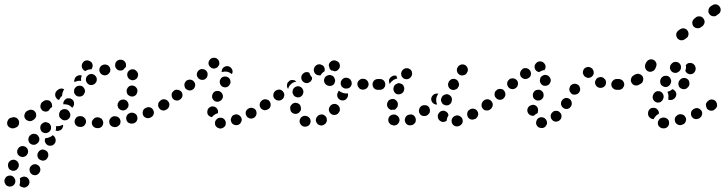

<svg xmlns="http://www.w3.org/2000/svg" viewBox="-42 -561 3349 887"><path d="M48 294Q48 294 48 295Q48 295 48 295Q51 299 56 302Q60 304 65 305Q70 306 75 305Q80 303 84 300Q92 294 94 283Q95 273 89 265Q86 261 82 258Q77 256 73 255Q68 254 63 256Q58 257 54 260H53Q52 261 51 262Q50 263 50 264Q51 269 51 275Q51 285 48 294ZM14 252Q4 248 -6 252Q-15 255 -19 265Q-24 274 -20 284Q-20 285 -19 285Q-18 290 -14 294Q-11 297 -6 299Q-1 301 4 301Q9 301 13 299Q23 295 27 286Q31 276 27 266Q27 266 27 266Q23 257 14 252ZM95 228Q97 238 105 244Q109 247 114 248Q119 249 124 248Q129 247 133 244Q137 241 140 237V236Q146 228 144 218Q142 207 133 202Q125 196 115 198Q105 200 99 209H98Q93 218 95 228ZM44 195Q41 185 32 180Q23 175 13 178Q3 181 -2 190L-3 191Q-5 196 -5 201Q-6 205 -4 210Q-3 215 0 219Q3 223 8 225Q17 230 27 227Q37 224 41 215L42 214Q47 205 44 195ZM132 164Q135 174 145 178Q154 183 164 180Q174 176 178 167L179 166Q183 157 180 147Q177 137 167 133Q158 128 148 131Q138 135 134 144L133 145Q129 154 132 164ZM87 146Q88 141 88 136Q87 131 85 127Q82 122 78 119Q70 113 60 114Q50 115 43 123V124Q40 128 38 132Q37 137 37 142Q38 147 40 152Q43 156 47 159Q55 165 65 164Q75 163 82 155V154Q85 151 87 146ZM214 79Q217 89 213 98L212 99Q208 108 198 111Q188 114 179 110Q170 105 166 95Q163 86 168 77Q168 77 168 77Q178 77 187 73Q195 70 201 64Q201 64 201 64Q202 64 202 64Q211 69 214 79ZM138 92Q140 87 140 82Q140 77 138 73Q136 68 132 64Q125 57 114 57Q104 57 97 65H96Q89 73 89 83Q89 93 96 101Q104 108 114 108Q124 108 132 100Q136 96 138 92ZM194 29Q194 18 187 11Q184 7 179 6Q175 4 170 3Q165 3 160 5Q155 7 152 11H151Q144 18 144 29Q144 39 151 47Q154 50 159 52Q163 54 168 54Q173 54 178 52Q183 50 186 47L187 46Q194 39 194 29ZM215 42Q219 44 224 44Q228 44 232 42Q237 41 241 38Q245 34 247 30V29Q249 26 249 23Q250 20 250 17Q248 16 247 16Q245 17 242 18Q234 22 224 22Q220 22 216 22Q217 25 217 29Q217 36 215 42ZM44 17Q48 7 45 -3Q44 -7 40 -11Q37 -15 33 -17Q28 -19 23 -20Q18 -20 14 -18L8 -17Q-2 -14 -6 -4Q-11 5 -8 15Q-5 25 5 29Q14 34 24 31L29 29Q39 26 44 17ZM428 24Q435 16 435 6Q435 1 433 -3Q431 -8 428 -12Q424 -15 419 -17Q415 -19 410 -19H407Q397 -19 390 -11Q382 -4 382 7Q383 11 384 16Q386 21 390 24Q393 28 398 29Q403 31 408 31H410Q421 31 428 24ZM502 23Q506 20 509 17Q513 13 514 8Q515 3 515 -2Q514 -7 512 -11Q509 -16 505 -19Q501 -22 497 -23Q492 -24 487 -24H484Q474 -22 468 -14Q461 -6 463 4Q463 9 466 14Q468 18 472 21Q476 24 481 25Q485 27 490 26H493Q498 25 502 23ZM336 25Q340 24 345 21Q349 18 351 14Q354 10 355 5Q357 -5 351 -13Q345 -22 335 -24H332Q327 -25 322 -24Q317 -23 313 -20Q309 -17 307 -13Q304 -9 303 -4Q301 6 307 15Q313 23 323 25H326Q331 26 336 25ZM590 -3Q595 -12 592 -22Q591 -27 588 -31Q585 -35 580 -37Q576 -40 571 -40Q566 -41 561 -40L559 -39Q549 -36 544 -27Q539 -18 542 -8Q543 -3 546 1Q549 5 553 7Q558 9 563 10Q568 11 572 9H575Q585 6 590 -3ZM119 -13Q123 -17 124 -21Q126 -26 125 -31Q125 -36 123 -40Q118 -50 108 -53Q98 -56 89 -51L84 -49Q75 -44 72 -34Q68 -24 73 -15Q78 -6 88 -3Q98 1 107 -4L112 -7Q116 -9 119 -13ZM248 -7Q252 -5 257 -5Q262 -5 267 -7Q272 -9 275 -12Q279 -16 281 -20Q283 -25 283 -30Q283 -35 281 -39Q279 -44 276 -48Q275 -48 275 -49Q271 -52 267 -55Q262 -57 257 -57Q252 -57 248 -56Q243 -54 239 -51Q232 -44 231 -33Q230 -23 237 -15Q239 -14 240 -13Q243 -9 248 -7ZM661 -23Q665 -26 667 -31Q669 -36 669 -41Q669 -46 667 -50Q663 -60 654 -64Q644 -68 635 -64L632 -63Q628 -61 624 -58Q621 -55 619 -50Q617 -45 617 -40Q617 -35 618 -31Q622 -21 632 -17Q641 -13 651 -17L653 -18Q658 -20 661 -23ZM189 -58V-59Q193 -63 198 -66Q198 -66 198 -67Q198 -68 199 -69Q199 -74 198 -79Q197 -84 194 -88Q189 -97 178 -98Q168 -100 160 -94L155 -91Q151 -88 148 -84Q146 -80 145 -75Q144 -70 145 -65Q146 -60 149 -56Q154 -48 164 -46Q173 -44 182 -49Q185 -54 189 -58ZM736 -63Q739 -68 740 -72Q740 -77 739 -82Q738 -87 736 -91Q730 -100 720 -102Q709 -103 701 -98L699 -96Q695 -93 692 -89Q689 -85 689 -80Q688 -75 689 -70Q690 -66 693 -62Q698 -53 709 -51Q719 -49 727 -55L729 -56Q733 -59 736 -63ZM502 -83Q501 -78 501 -73Q502 -69 504 -64Q506 -60 510 -57Q518 -50 529 -51Q539 -52 545 -60L546 -61Q549 -64 551 -69Q552 -74 552 -79Q551 -84 549 -88Q546 -93 543 -96Q535 -102 524 -101Q514 -100 507 -92Q504 -88 502 -83ZM256 -98 257 -99Q260 -102 264 -105Q269 -107 274 -107Q279 -107 284 -106Q288 -104 292 -101Q300 -94 300 -84Q301 -73 294 -66V-65Q293 -64 293 -64Q292 -64 292 -63Q292 -63 292 -63Q292 -63 292 -63L291 -64Q285 -70 277 -75Q268 -79 259 -79Q254 -80 250 -79Q250 -84 251 -89Q253 -94 256 -98ZM213 -125Q213 -135 221 -142L225 -146Q229 -149 234 -151Q238 -152 243 -152Q246 -152 249 -151Q252 -150 255 -148Q252 -145 250 -141V-140Q246 -132 245 -123Q245 -121 245 -118Q242 -116 240 -114L239 -113Q234 -107 231 -99Q227 -100 224 -102Q221 -104 219 -107Q212 -115 213 -125ZM349 -132Q351 -137 351 -142Q350 -146 348 -151Q346 -155 342 -159Q335 -166 324 -165Q314 -165 307 -157L306 -156Q303 -153 301 -148Q300 -143 300 -138Q300 -133 302 -129Q305 -124 308 -121Q316 -114 326 -115Q337 -115 344 -123Q347 -127 349 -132ZM543 -140Q543 -135 545 -130Q547 -125 550 -122Q554 -119 559 -117Q568 -113 578 -117Q587 -121 591 -131V-132Q593 -136 593 -141Q593 -146 591 -151Q589 -155 585 -159Q582 -162 577 -164Q568 -168 558 -164Q549 -160 545 -150L544 -149Q543 -145 543 -140ZM403 -183Q405 -187 405 -192Q406 -197 404 -202Q403 -206 399 -210Q393 -218 382 -219Q372 -220 364 -213L363 -212Q360 -209 357 -205Q355 -200 355 -195Q354 -190 356 -186Q357 -181 361 -177Q367 -169 378 -168Q388 -168 396 -174L397 -175Q400 -178 403 -183ZM305 -183Q303 -182 302 -181Q301 -186 301 -190Q302 -195 304 -199V-200Q309 -208 318 -212Q327 -215 336 -212Q333 -205 332 -197Q332 -192 333 -187Q328 -188 323 -188Q313 -187 305 -183ZM552 -199Q555 -195 560 -193Q564 -191 569 -190Q574 -190 579 -192Q589 -195 593 -204Q598 -213 595 -223L594 -224Q593 -229 589 -232Q586 -236 582 -238Q577 -241 572 -241Q567 -241 563 -240Q553 -236 548 -227Q544 -218 547 -208V-207Q549 -203 552 -199ZM462 -223Q465 -226 467 -231Q468 -236 468 -241Q467 -246 465 -250Q460 -259 450 -262Q440 -265 431 -260H430Q421 -255 418 -245Q415 -235 420 -226Q425 -217 435 -214Q445 -211 454 -216H455Q459 -219 462 -223ZM337 -249Q334 -258 338 -268H339Q343 -278 353 -281Q363 -284 372 -279Q382 -275 385 -265Q388 -255 383 -246V-245Q382 -244 382 -243Q381 -242 381 -241Q373 -241 365 -239Q358 -237 353 -233Q352 -233 351 -233Q350 -234 349 -234Q340 -239 337 -249ZM515 -235H514Q509 -235 504 -237Q500 -239 496 -243Q493 -247 491 -251Q489 -256 490 -261Q490 -271 497 -278Q505 -286 515 -285H516Q526 -285 533 -278Q541 -270 540 -260Q540 -258 540 -255Q539 -253 539 -251Q533 -246 529 -240Q526 -237 522 -236Q519 -235 515 -235Z M984 31Q989 30 993 26Q997 23 999 19Q1001 14 1001 9Q1002 -1 995 -9Q988 -17 978 -17Q967 -18 960 -11Q952 -4 951 6Q951 11 952 16Q954 21 957 24Q961 28 965 30Q970 32 975 33Q980 33 984 31ZM1066 11Q1070 7 1072 3Q1074 -2 1075 -7Q1075 -12 1073 -16Q1069 -26 1060 -30Q1051 -35 1041 -31Q1036 -30 1032 -26Q1029 -23 1027 -18Q1025 -14 1024 -9Q1024 -4 1026 1Q1029 11 1039 15Q1048 19 1058 16Q1063 14 1066 11ZM1130 -16Q1134 -18 1137 -22Q1141 -26 1142 -31Q1144 -35 1143 -40Q1143 -45 1141 -50Q1136 -59 1126 -62Q1116 -65 1107 -60Q1098 -56 1094 -46Q1091 -36 1096 -27Q1098 -22 1102 -19Q1106 -16 1111 -14Q1115 -13 1120 -13Q1125 -14 1130 -16ZM928 -23Q924 -25 920 -29Q917 -33 916 -38Q915 -43 916 -48Q917 -58 925 -64Q933 -71 944 -69Q949 -69 953 -66Q957 -64 960 -60Q963 -56 965 -51Q966 -46 965 -41Q965 -40 965 -40Q965 -39 965 -38Q963 -38 961 -37Q952 -34 945 -28Q940 -24 937 -20Q937 -20 937 -20Q937 -20 937 -20Q932 -20 928 -23ZM1204 -64Q1207 -68 1208 -73Q1208 -78 1207 -83Q1206 -87 1203 -92Q1197 -100 1187 -102Q1177 -103 1168 -97Q1164 -94 1162 -90Q1159 -86 1158 -81Q1157 -76 1158 -71Q1160 -66 1162 -62Q1169 -54 1179 -52Q1189 -51 1197 -57Q1202 -60 1204 -64ZM740 -73Q742 -83 736 -91Q730 -100 720 -102Q709 -104 701 -98Q697 -95 694 -91Q691 -86 690 -81Q690 -77 691 -72Q692 -67 694 -63Q697 -59 701 -56Q706 -53 711 -52Q715 -52 720 -53Q725 -54 729 -56V-57Q738 -62 740 -73ZM939 -107Q943 -98 952 -93Q957 -91 962 -91Q967 -91 972 -93Q976 -95 980 -98Q983 -101 985 -106H986Q990 -116 986 -125Q982 -135 973 -139Q968 -141 963 -141Q958 -141 954 -140Q949 -138 945 -134Q942 -131 940 -126Q936 -117 939 -107ZM801 -118Q802 -129 796 -137Q793 -141 788 -143Q784 -146 779 -146Q774 -147 769 -146Q765 -145 761 -142V-141Q752 -135 751 -125Q750 -115 756 -106Q759 -102 763 -100Q767 -97 772 -97Q777 -96 782 -97Q787 -99 791 -102Q799 -108 801 -118ZM857 -157Q859 -161 860 -166Q860 -171 859 -176Q857 -180 854 -184Q851 -188 847 -190Q842 -193 837 -193Q833 -194 828 -192Q823 -191 819 -188Q815 -185 813 -180Q810 -176 810 -171Q809 -166 811 -161Q812 -156 815 -152Q819 -149 823 -146Q827 -144 832 -143Q837 -143 842 -144Q847 -146 851 -149Q855 -152 857 -157ZM974 -177Q976 -167 985 -161Q994 -156 1004 -158Q1014 -161 1019 -170Q1025 -179 1022 -189Q1020 -199 1011 -204Q1002 -209 992 -207Q982 -205 977 -196Q971 -187 974 -177ZM917 -216Q918 -226 911 -234Q904 -241 894 -242Q884 -243 876 -236Q868 -229 867 -218Q867 -208 874 -200Q880 -193 891 -192Q901 -191 909 -198Q917 -205 917 -216ZM993 -251Q1002 -257 1012 -255Q1022 -253 1028 -244Q1034 -236 1032 -226Q1031 -224 1031 -222Q1030 -220 1029 -219Q1026 -221 1023 -223Q1015 -228 1006 -230Q996 -231 987 -229Q985 -228 982 -228Q982 -230 982 -232Q982 -234 983 -236Q985 -246 993 -251ZM957 -247Q953 -245 948 -244Q943 -244 938 -246Q933 -247 930 -251Q922 -258 921 -268Q921 -278 928 -286Q935 -294 945 -294Q956 -295 963 -288Q967 -285 969 -280Q971 -276 971 -271Q972 -268 971 -265Q971 -262 970 -260Q968 -258 967 -257Q966 -255 965 -253Q962 -249 957 -247Z M1378 22Q1388 18 1391 9Q1393 4 1393 -1Q1393 -6 1391 -11Q1389 -15 1385 -19Q1382 -22 1377 -24Q1377 -24 1376 -24Q1372 -26 1367 -26Q1362 -26 1357 -24Q1353 -22 1349 -19Q1346 -15 1344 -11Q1340 -1 1344 8Q1348 18 1357 22Q1358 22 1359 23Q1369 26 1378 22ZM1462 10Q1465 6 1467 1Q1469 -4 1468 -8Q1468 -13 1466 -18Q1461 -27 1452 -31Q1442 -34 1433 -30L1431 -29Q1427 -27 1424 -23Q1420 -19 1419 -15Q1417 -10 1417 -5Q1417 0 1420 4Q1424 14 1434 17Q1444 21 1453 16L1454 15Q1459 13 1462 10ZM1527 -48Q1529 -53 1528 -58Q1528 -63 1525 -68Q1523 -72 1519 -75Q1511 -82 1501 -81Q1491 -80 1484 -72L1483 -71Q1480 -67 1478 -62Q1477 -57 1477 -52Q1478 -48 1480 -43Q1483 -39 1486 -36Q1494 -29 1505 -30Q1515 -31 1522 -39V-40Q1526 -44 1527 -48ZM1308 -40Q1316 -34 1327 -35Q1332 -36 1336 -38Q1340 -41 1343 -45Q1346 -48 1348 -53Q1349 -58 1348 -63V-64Q1347 -75 1339 -81Q1330 -87 1320 -86Q1315 -85 1311 -83Q1307 -80 1304 -76Q1300 -72 1299 -68Q1298 -63 1299 -58V-57Q1300 -46 1308 -40ZM1208 -73Q1210 -83 1204 -92Q1201 -96 1197 -99Q1193 -101 1188 -102Q1183 -103 1178 -102Q1174 -101 1169 -98V-97Q1160 -92 1158 -81Q1157 -71 1163 -63Q1168 -54 1179 -52Q1189 -51 1197 -57H1198Q1207 -63 1208 -73ZM1268 -109Q1270 -113 1271 -118Q1272 -123 1271 -127Q1270 -132 1267 -136Q1261 -145 1251 -147Q1240 -148 1232 -142H1231Q1223 -136 1221 -125Q1219 -115 1225 -107Q1228 -103 1233 -100Q1237 -97 1242 -97Q1247 -96 1251 -97Q1256 -98 1260 -101L1261 -102Q1265 -104 1268 -109ZM1565 -114V-115Q1566 -119 1566 -122Q1566 -126 1565 -130Q1559 -129 1553 -129L1552 -130Q1543 -130 1535 -135Q1529 -137 1524 -142Q1522 -140 1520 -137Q1519 -134 1518 -131H1517V-130Q1514 -120 1518 -111Q1523 -102 1533 -98Q1537 -97 1542 -97Q1547 -97 1552 -99Q1556 -102 1559 -105Q1563 -109 1564 -114ZM1312 -126Q1316 -116 1326 -113Q1330 -111 1335 -111Q1340 -111 1345 -113Q1349 -116 1353 -119Q1356 -123 1358 -127V-129Q1362 -138 1357 -148Q1353 -157 1343 -161Q1334 -165 1324 -160Q1315 -156 1311 -146V-145Q1307 -135 1312 -126ZM1723 -148Q1727 -150 1731 -153Q1734 -157 1736 -161Q1738 -166 1738 -171Q1738 -181 1731 -189Q1724 -196 1713 -196H1712Q1707 -196 1702 -194Q1698 -192 1694 -189Q1691 -185 1689 -181Q1687 -176 1687 -171Q1687 -166 1689 -161Q1691 -157 1694 -153Q1698 -150 1702 -148Q1707 -146 1712 -146H1713Q1718 -146 1723 -148ZM1653 -154Q1660 -161 1661 -171Q1661 -176 1659 -181Q1657 -186 1654 -189Q1650 -193 1646 -195Q1641 -197 1636 -197H1635Q1625 -198 1617 -190Q1609 -183 1609 -173Q1609 -168 1611 -163Q1613 -159 1616 -155Q1619 -151 1624 -149Q1628 -147 1633 -147H1635Q1645 -147 1653 -154ZM1299 -169Q1306 -177 1315 -181Q1321 -183 1327 -184Q1324 -187 1320 -189Q1317 -191 1313 -191Q1308 -192 1303 -191Q1298 -190 1294 -187V-186Q1285 -180 1284 -170Q1282 -160 1288 -152Q1288 -151 1288 -151Q1289 -151 1289 -150Q1289 -152 1290 -153V-154Q1293 -163 1299 -169ZM1574 -157Q1582 -164 1583 -174Q1583 -179 1582 -184Q1580 -189 1577 -193Q1574 -196 1570 -199Q1565 -201 1560 -202H1559Q1549 -203 1541 -196Q1533 -189 1532 -179Q1531 -174 1533 -169Q1534 -165 1537 -161Q1540 -157 1545 -155Q1549 -152 1554 -152H1556Q1566 -151 1574 -157ZM1494 -167Q1503 -172 1505 -182Q1507 -187 1506 -192Q1505 -197 1503 -201Q1500 -206 1497 -209Q1493 -212 1488 -213L1486 -214Q1477 -216 1468 -211Q1458 -206 1456 -196Q1454 -191 1455 -186Q1456 -181 1458 -177Q1461 -173 1464 -170Q1468 -167 1473 -165H1475Q1485 -162 1494 -167ZM1350 -201Q1350 -191 1358 -184Q1365 -177 1376 -177Q1386 -178 1393 -185L1394 -186Q1397 -190 1399 -194Q1400 -198 1400 -203Q1394 -209 1390 -217Q1388 -221 1387 -225Q1379 -229 1371 -228Q1363 -226 1357 -220L1356 -219Q1349 -211 1350 -201ZM1410 -227Q1406 -236 1409 -246Q1410 -247 1410 -248Q1412 -253 1415 -256Q1419 -260 1423 -262Q1428 -264 1433 -264Q1438 -264 1442 -262Q1452 -259 1456 -250Q1460 -241 1457 -231Q1457 -231 1456 -231Q1448 -226 1442 -218Q1440 -216 1439 -213Q1435 -212 1432 -213Q1428 -213 1425 -214Q1415 -217 1410 -227ZM1477 -258Q1477 -258 1477 -258Q1477 -260 1477 -261Q1477 -263 1478 -265Q1481 -274 1490 -279Q1499 -284 1509 -281Q1510 -281 1511 -280Q1521 -277 1526 -268Q1530 -258 1527 -249Q1524 -241 1517 -236Q1511 -231 1502 -232Q1498 -234 1494 -235H1492Q1490 -236 1488 -236Q1486 -238 1484 -240Q1482 -242 1481 -244Q1480 -251 1477 -258Z M2086 17Q2090 14 2093 10Q2095 5 2096 0Q2096 -5 2095 -9Q2092 -19 2083 -24Q2074 -30 2064 -27L2062 -26Q2058 -25 2054 -22Q2050 -19 2047 -14Q2045 -10 2044 -5Q2044 0 2045 5Q2048 15 2057 20Q2066 25 2076 22L2078 21Q2083 20 2086 17ZM1777 19Q1782 19 1787 17Q1792 16 1795 12Q1799 9 1801 4Q1806 -5 1802 -15Q1799 -24 1789 -29L1788 -30Q1783 -32 1778 -32Q1773 -32 1769 -31Q1764 -29 1760 -26Q1756 -22 1754 -18Q1750 -8 1753 1Q1757 11 1766 16H1768Q1772 18 1777 19ZM1872 10Q1876 7 1878 2Q1879 -3 1879 -8Q1879 -13 1877 -17Q1873 -27 1864 -31Q1854 -34 1844 -30H1843Q1833 -25 1830 -16Q1826 -6 1830 3Q1832 8 1835 11Q1839 15 1844 17Q1848 18 1853 18Q1858 18 1863 16H1864Q1869 14 1872 10ZM1992 -2Q1983 -8 1981 -18Q1981 -20 1981 -21Q1979 -31 1986 -39Q1992 -48 2002 -49Q2007 -50 2012 -49Q2017 -47 2021 -44Q2024 -42 2027 -38Q2029 -34 2030 -29Q2029 -27 2028 -25Q2023 -17 2022 -7Q2022 -5 2022 -4Q2019 -1 2016 0Q2013 1 2010 2Q2000 4 1992 -2ZM2162 -19Q2165 -23 2166 -27Q2168 -32 2167 -37Q2167 -42 2164 -46Q2159 -56 2149 -58Q2139 -61 2130 -56L2129 -55Q2124 -53 2121 -49Q2118 -45 2117 -40Q2116 -36 2116 -31Q2117 -26 2119 -21Q2124 -12 2134 -9Q2144 -7 2153 -12H2155Q2159 -15 2162 -19ZM1942 -39Q1944 -43 1944 -48Q1945 -53 1943 -58Q1942 -63 1939 -67Q1932 -75 1922 -75Q1911 -76 1903 -70L1902 -69Q1898 -65 1896 -61Q1894 -57 1893 -52Q1893 -47 1894 -42Q1896 -37 1899 -33Q1906 -25 1916 -25Q1926 -24 1934 -30L1935 -31Q1939 -35 1942 -39ZM2233 -72Q2235 -82 2229 -90Q2226 -94 2222 -97Q2218 -100 2213 -101Q2208 -102 2203 -101Q2199 -99 2194 -97L2193 -96Q2185 -90 2183 -80Q2181 -69 2187 -61Q2190 -57 2194 -54Q2198 -51 2203 -51Q2208 -50 2213 -51Q2218 -52 2222 -55L2223 -56Q2232 -62 2233 -72ZM1749 -66Q1744 -75 1747 -85V-86Q1749 -91 1752 -95Q1755 -99 1760 -101Q1764 -103 1769 -104Q1774 -104 1779 -103Q1784 -101 1787 -98Q1791 -95 1793 -91Q1796 -86 1796 -81Q1797 -76 1795 -72V-70Q1793 -65 1789 -61Q1786 -57 1781 -54Q1780 -54 1780 -54Q1772 -55 1765 -53Q1765 -53 1764 -53Q1764 -53 1763 -54Q1754 -57 1749 -66ZM1998 -89Q2002 -79 2012 -76Q2016 -74 2021 -74Q2026 -74 2031 -76Q2035 -78 2039 -82Q2042 -85 2044 -90V-92Q2048 -101 2044 -111Q2040 -120 2030 -124Q2025 -126 2020 -126Q2015 -125 2011 -123Q2006 -121 2003 -118Q1999 -114 1998 -109L1997 -108Q1993 -98 1998 -89ZM1983 -128Q1976 -130 1970 -128Q1964 -127 1959 -122L1958 -121Q1950 -113 1950 -103Q1950 -93 1958 -85Q1961 -82 1966 -80Q1970 -78 1975 -78Q1976 -78 1977 -78Q1977 -78 1978 -78Q1977 -79 1977 -79Q1973 -88 1973 -98Q1973 -107 1976 -116L1977 -117Q1979 -123 1983 -128ZM1777 -142Q1780 -132 1789 -127Q1799 -123 1809 -127Q1818 -130 1823 -139V-141Q1828 -150 1824 -160Q1821 -170 1812 -174Q1807 -176 1802 -177Q1797 -177 1793 -175Q1788 -173 1784 -170Q1780 -167 1778 -162V-161Q1773 -151 1777 -142ZM2029 -163Q2032 -153 2041 -148Q2046 -146 2051 -145Q2056 -145 2060 -147Q2065 -148 2069 -151Q2073 -154 2075 -159L2076 -160Q2081 -170 2077 -179Q2074 -189 2065 -194Q2061 -196 2056 -197Q2051 -197 2046 -196Q2041 -194 2038 -191Q2034 -188 2031 -183V-182Q2026 -173 2029 -163ZM1723 -153Q1730 -160 1731 -170Q1731 -175 1729 -180Q1727 -184 1724 -188Q1721 -192 1716 -194Q1711 -196 1706 -196Q1706 -196 1705 -196Q1695 -196 1687 -190Q1680 -183 1679 -172Q1679 -167 1680 -163Q1682 -158 1685 -154Q1689 -151 1693 -148Q1698 -146 1703 -146Q1704 -146 1705 -146Q1715 -146 1723 -153ZM1756 -194Q1760 -204 1769 -208L1770 -209Q1775 -212 1780 -212Q1785 -212 1790 -211Q1790 -209 1790 -207Q1792 -202 1794 -199Q1789 -198 1785 -196Q1776 -193 1769 -186Q1762 -181 1759 -173Q1758 -174 1758 -174Q1758 -174 1758 -175Q1753 -184 1756 -194ZM1811 -223Q1811 -218 1812 -213Q1813 -208 1817 -204Q1820 -200 1824 -198Q1833 -193 1843 -196Q1853 -199 1858 -208L1859 -209Q1861 -213 1862 -218Q1862 -223 1861 -228Q1860 -233 1857 -237Q1853 -241 1849 -243Q1840 -248 1830 -245Q1820 -242 1815 -233L1814 -232Q1812 -228 1811 -223ZM2069 -233Q2071 -223 2079 -217Q2083 -214 2088 -213Q2093 -212 2098 -213Q2103 -214 2107 -216Q2111 -219 2114 -223L2115 -225Q2121 -233 2119 -243Q2117 -253 2109 -259Q2100 -265 2090 -263Q2080 -261 2074 -253L2073 -251Q2067 -243 2069 -233Z M2466 30Q2471 29 2475 26Q2479 23 2481 19Q2484 14 2485 10Q2486 -1 2480 -9Q2474 -17 2464 -19Q2459 -20 2454 -19Q2449 -18 2445 -15Q2441 -12 2438 -7Q2436 -3 2435 2Q2433 12 2439 20Q2445 29 2456 30Q2461 31 2466 30ZM2552 -23Q2553 -34 2545 -41Q2542 -45 2538 -47Q2533 -49 2528 -49Q2523 -49 2518 -48Q2514 -46 2510 -42Q2502 -35 2502 -25Q2502 -14 2509 -7Q2512 -3 2517 -1Q2521 1 2526 1Q2531 1 2536 -1Q2540 -2 2544 -6Q2552 -13 2552 -23ZM2402 -33Q2395 -40 2394 -50V-51Q2394 -56 2396 -61Q2398 -65 2401 -69Q2405 -72 2409 -74Q2414 -76 2419 -77Q2429 -77 2437 -70Q2444 -63 2444 -52Q2444 -48 2443 -45Q2443 -41 2441 -38Q2436 -36 2432 -33Q2428 -30 2425 -27Q2424 -26 2422 -26Q2421 -26 2420 -26Q2410 -26 2402 -33ZM2234 -73Q2236 -83 2230 -91Q2224 -100 2214 -102Q2204 -104 2195 -98Q2186 -92 2184 -82Q2182 -72 2188 -63Q2194 -54 2204 -52Q2214 -50 2223 -56V-57Q2232 -62 2234 -73ZM2599 -88Q2597 -99 2589 -104Q2584 -107 2580 -108Q2575 -109 2570 -108Q2565 -107 2561 -104Q2557 -101 2554 -97Q2548 -88 2550 -78Q2552 -68 2561 -62Q2565 -59 2570 -58Q2575 -57 2580 -58Q2584 -59 2589 -62Q2593 -65 2595 -69L2596 -70Q2601 -78 2599 -88ZM2420 -117Q2421 -107 2430 -101Q2434 -98 2439 -97Q2443 -96 2448 -97Q2453 -97 2457 -100Q2462 -103 2465 -107Q2471 -115 2469 -126Q2468 -136 2459 -142Q2451 -148 2441 -146Q2430 -145 2424 -136Q2418 -127 2420 -117ZM2290 -114Q2293 -119 2293 -124Q2293 -128 2292 -133Q2290 -138 2287 -142Q2284 -146 2280 -148Q2275 -150 2270 -150Q2265 -151 2260 -149Q2256 -148 2252 -145V-144Q2248 -141 2245 -137Q2243 -132 2243 -127Q2242 -122 2244 -117Q2245 -113 2249 -109Q2255 -101 2266 -100Q2276 -99 2284 -106Q2288 -110 2290 -114ZM2638 -146Q2639 -151 2637 -156Q2636 -161 2633 -165Q2630 -169 2625 -171Q2616 -176 2606 -173Q2596 -170 2591 -161V-160Q2589 -156 2588 -151Q2588 -146 2589 -141Q2591 -137 2594 -133Q2597 -129 2601 -126Q2610 -122 2620 -125Q2630 -127 2635 -137Q2638 -141 2638 -146ZM2826 -153Q2833 -161 2833 -171Q2833 -176 2831 -181Q2829 -185 2826 -189Q2822 -192 2818 -194Q2813 -196 2808 -196H2807Q2797 -196 2790 -189Q2782 -181 2782 -171Q2782 -166 2784 -161Q2786 -157 2790 -153Q2793 -150 2798 -148Q2802 -146 2807 -146H2808Q2818 -146 2826 -153ZM2351 -172Q2352 -182 2346 -190Q2339 -198 2329 -199Q2318 -200 2310 -194V-193Q2302 -187 2301 -177Q2300 -166 2307 -158Q2310 -154 2314 -152Q2319 -150 2323 -149Q2328 -149 2333 -150Q2338 -152 2342 -155Q2350 -162 2351 -172ZM2745 -158Q2754 -163 2757 -173Q2758 -178 2758 -183Q2757 -187 2755 -192Q2752 -196 2748 -199Q2745 -203 2740 -204H2739Q2735 -206 2730 -205Q2725 -204 2720 -202Q2716 -200 2713 -196Q2710 -192 2708 -187Q2705 -177 2710 -168Q2715 -159 2725 -156Q2735 -153 2745 -158ZM2456 -176Q2461 -167 2471 -165Q2481 -163 2490 -168Q2499 -173 2501 -184H2502Q2503 -189 2502 -194Q2501 -199 2498 -203Q2496 -207 2492 -210Q2488 -213 2483 -214Q2473 -217 2464 -211Q2455 -206 2453 -196V-195Q2450 -185 2456 -176ZM2411 -217Q2412 -228 2406 -236Q2400 -244 2390 -246Q2380 -248 2371 -242V-241Q2363 -235 2361 -225Q2359 -215 2365 -206Q2372 -198 2382 -196Q2392 -195 2400 -201H2401Q2409 -207 2411 -217ZM2658 -209Q2661 -206 2666 -204Q2670 -201 2675 -201Q2680 -201 2685 -203Q2694 -206 2699 -216Q2703 -225 2699 -235Q2696 -245 2686 -249Q2677 -254 2667 -250Q2657 -247 2653 -237Q2649 -228 2652 -218H2653Q2654 -213 2658 -209ZM2432 -238Q2426 -247 2428 -257Q2429 -262 2432 -266Q2435 -270 2439 -273Q2443 -276 2448 -277Q2453 -278 2457 -277H2458Q2463 -276 2467 -273Q2471 -271 2474 -266Q2477 -262 2478 -258Q2479 -253 2478 -248Q2478 -245 2476 -242Q2475 -239 2473 -237Q2472 -237 2470 -237Q2461 -235 2452 -230Q2450 -229 2449 -228H2448Q2438 -230 2432 -238Z M2827 -148Q2831 -150 2835 -154Q2838 -158 2840 -162Q2842 -167 2842 -172Q2841 -182 2834 -189Q2826 -196 2816 -196Q2812 -196 2808 -196Q2803 -196 2799 -194Q2794 -192 2791 -189Q2787 -185 2785 -181Q2783 -176 2783 -171Q2783 -161 2790 -154Q2797 -146 2808 -146Q2813 -146 2817 -146Q2822 -146 2827 -148ZM2925 -180Q2928 -184 2929 -189Q2930 -194 2930 -198Q2929 -203 2927 -208Q2924 -212 2920 -215Q2916 -218 2911 -219Q2907 -221 2902 -220Q2897 -219 2892 -217Q2889 -215 2886 -213Q2877 -209 2874 -199Q2870 -189 2875 -180Q2880 -170 2890 -167Q2900 -164 2909 -169Q2913 -171 2918 -174Q2922 -176 2925 -180ZM2989 -272Q2985 -281 2976 -285Q2971 -287 2966 -287Q2961 -287 2957 -285Q2952 -283 2949 -280Q2945 -276 2943 -272Q2942 -269 2940 -266Q2936 -256 2939 -247Q2942 -237 2951 -232Q2961 -227 2970 -231Q2980 -234 2985 -243Q2987 -248 2989 -253Q2993 -262 2989 -272Z M3044 23Q3050 15 3049 5Q3049 0 3047 -5Q3044 -9 3041 -12Q3037 -15 3032 -17Q3027 -18 3022 -18H3020Q3015 -17 3011 -15Q3006 -13 3003 -9Q3000 -5 2998 0Q2997 4 2997 9Q2998 20 3006 26Q3014 33 3025 32H3027Q3037 31 3044 23ZM3124 4Q3129 -5 3127 -15Q3125 -20 3122 -24Q3119 -28 3115 -30Q3110 -33 3105 -33Q3100 -34 3096 -33L3093 -32Q3089 -31 3085 -27Q3081 -24 3078 -20Q3076 -16 3075 -11Q3075 -6 3076 -1Q3079 9 3088 14Q3097 19 3107 16L3109 15Q3119 13 3124 4ZM3195 -20Q3199 -23 3200 -28Q3202 -33 3202 -38Q3202 -43 3200 -47Q3195 -56 3186 -60Q3176 -64 3166 -59L3164 -58Q3160 -56 3156 -52Q3153 -49 3151 -44Q3150 -39 3150 -34Q3150 -30 3152 -25Q3157 -16 3166 -12Q3176 -9 3185 -13L3188 -14Q3192 -16 3195 -20ZM2965 -14Q2961 -16 2958 -20Q2954 -24 2953 -28Q2951 -33 2952 -38Q2952 -39 2952 -41Q2953 -51 2961 -58Q2969 -64 2979 -63Q2990 -62 2996 -54Q3003 -46 3002 -36Q3002 -36 3002 -36Q3001 -35 3001 -35Q2992 -31 2986 -23Q2981 -18 2978 -11Q2977 -11 2977 -11Q2976 -11 2975 -11Q2970 -11 2965 -14ZM3267 -63Q3270 -67 3271 -72Q3271 -77 3270 -82Q3269 -86 3266 -91Q3261 -99 3250 -101Q3240 -103 3232 -97L3230 -95Q3226 -93 3223 -88Q3220 -84 3219 -79Q3219 -74 3220 -70Q3221 -65 3223 -61Q3229 -52 3240 -50Q3250 -48 3258 -54L3260 -56Q3264 -59 3267 -63ZM2975 -103Q2979 -93 2989 -89Q2993 -87 2998 -87Q3003 -87 3008 -89Q3012 -91 3016 -95Q3019 -98 3021 -103L3022 -105Q3026 -115 3022 -124Q3018 -134 3009 -138Q3004 -140 2999 -140Q2994 -140 2989 -138Q2985 -136 2981 -132Q2978 -129 2976 -124L2975 -122Q2971 -112 2975 -103ZM3064 -149Q3069 -148 3072 -145Q3075 -143 3078 -139Q3084 -131 3082 -121Q3080 -111 3072 -105L3070 -103Q3064 -99 3057 -99Q3051 -98 3045 -101Q3046 -107 3046 -114Q3047 -124 3043 -133Q3042 -135 3041 -137Q3044 -138 3048 -139Q3057 -142 3064 -149ZM3143 -176Q3143 -187 3136 -194Q3128 -201 3118 -201Q3108 -201 3100 -193L3099 -192Q3092 -184 3092 -174Q3092 -163 3099 -156Q3107 -149 3117 -149Q3128 -149 3135 -157L3136 -158Q3144 -166 3143 -176ZM3009 -176Q3012 -166 3022 -162Q3026 -159 3031 -159Q3036 -159 3041 -160Q3045 -162 3049 -165Q3053 -169 3055 -173L3056 -175Q3061 -185 3057 -194Q3054 -204 3045 -209Q3040 -211 3035 -211Q3030 -211 3025 -210Q3021 -208 3017 -205Q3013 -202 3011 -197L3010 -195Q3006 -186 3009 -176ZM3144 -270Q3149 -271 3154 -269Q3159 -268 3163 -264Q3166 -261 3169 -257Q3170 -255 3170 -253Q3174 -243 3170 -234Q3166 -224 3157 -220Q3147 -216 3138 -220Q3128 -224 3124 -234Q3124 -234 3124 -234Q3126 -239 3127 -245Q3128 -253 3126 -260Q3128 -262 3130 -264Q3132 -266 3135 -268Q3139 -270 3144 -270ZM3053 -251Q3052 -241 3059 -233Q3062 -229 3066 -227Q3071 -225 3076 -224Q3081 -224 3085 -225Q3090 -227 3094 -230Q3094 -230 3095 -231Q3103 -237 3104 -248Q3105 -258 3099 -266Q3092 -274 3082 -275Q3072 -276 3064 -270Q3063 -269 3062 -268Q3054 -261 3053 -251Z M3136 -392Q3138 -397 3139 -402Q3139 -407 3138 -411Q3137 -416 3134 -420Q3128 -428 3118 -430Q3107 -431 3099 -425L3092 -420Q3084 -414 3082 -404Q3081 -393 3087 -385Q3093 -377 3103 -375Q3114 -374 3122 -380L3129 -385Q3133 -388 3136 -392ZM3213 -457Q3214 -467 3208 -475Q3205 -479 3201 -482Q3197 -485 3192 -485Q3187 -486 3182 -485Q3177 -484 3173 -481L3166 -475Q3162 -472 3160 -468Q3157 -464 3156 -459Q3156 -454 3157 -449Q3158 -444 3161 -440Q3164 -436 3168 -434Q3173 -431 3178 -431Q3183 -430 3187 -431Q3192 -432 3196 -435L3203 -440Q3211 -447 3213 -457ZM3287 -512Q3289 -522 3282 -531Q3276 -539 3266 -541Q3256 -542 3248 -536L3240 -531Q3236 -528 3234 -523Q3231 -519 3231 -514Q3230 -509 3231 -504Q3232 -500 3235 -496Q3242 -487 3252 -486Q3262 -484 3270 -491L3277 -496Q3286 -502 3287 -512Z"/></svg>

Font: FRB American Cursive Dotted Black
Style: Bold Italic
Weight: 900
Italic angle: -25°
Version: Version 2.0;Modular Font Editor K font №1